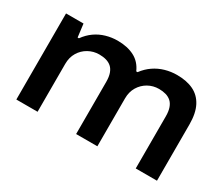

<svg xmlns="http://www.w3.org/2000/svg" viewBox="-96 -778 1184 1018"><g transform="rotate(30 496.5 -269.5)"><path d="M68 0V-527H175L185 -447H193Q215 -478 244 -498.5Q273 -519 307.5 -529Q342 -539 378 -539Q438 -539 480.5 -517Q523 -495 544 -447H552Q575 -478 605 -498.5Q635 -519 670 -529Q705 -539 742 -539Q801 -539 842.5 -519Q884 -499 906.5 -456Q929 -413 929 -344V0H799V-319Q799 -350 791.5 -371Q784 -392 770.5 -404Q757 -416 738 -421.5Q719 -427 696 -427Q660 -427 630 -410Q600 -393 582 -363Q564 -333 564 -293V0H434V-319Q434 -350 426.5 -371Q419 -392 405.5 -404Q392 -416 373 -421.5Q354 -427 330 -427Q295 -427 264.5 -410Q234 -393 216 -363Q198 -333 198 -293V0Z"/></g></svg>

Font: Archivo SemiBold SemiExpanded
Style: Regular
Weight: 600
Width: 6
Version: Version 2.001